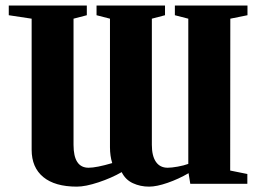

<svg xmlns="http://www.w3.org/2000/svg" viewBox="-20 -675 980 705"><path d="M672.4 -39.1Q635.7 -17.6 595.5 -3.7Q555.2 10.3 527.3 10.3Q495.1 10.3 467.8 -2.4Q440.4 -15.1 426.8 -43Q389.6 -21.5 341.8 -5.6Q293.9 10.3 262.2 10.3Q181.6 10.3 138.9 -24.9Q96.2 -60.1 96.2 -125V-606.4L12.2 -619.1V-654.8H298.8V-619.1L250 -606.4V-143.1Q250 -59.1 305.2 -59.1Q334 -59.1 392.1 -76.2Q383.8 -102.5 383.8 -134.3V-606.4L334.5 -619.1V-654.8H585.9V-619.1L537.6 -606.4V-143.1Q537.6 -102.5 552.5 -80.8Q567.4 -59.1 595.7 -59.1Q609.9 -59.1 632.8 -63.2Q655.8 -67.4 671.4 -73.2V-606.4L622.1 -619.1V-654.8H888.7V-619.1L825.7 -606.4L825.2 -48.8L888.2 -36.1V0H678.7Z"/></svg>

Font: Tinos
Style: Bold
Weight: 700
Designer: Steve Matteson
Foundry: Monotype Imaging Inc.
Version: Version 1.23